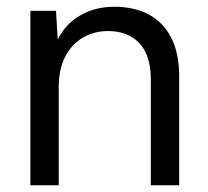

<svg xmlns="http://www.w3.org/2000/svg" viewBox="-20 -549 616 569"><path d="M70 0V-517H146L151 -432Q174 -478 218 -503.5Q262 -529 319 -529Q377 -529 420 -506.5Q463 -484 487 -438Q511 -392 511 -322V0H427V-313Q427 -385 393 -421Q359 -457 300 -457Q260 -457 226.5 -438Q193 -419 173.5 -381.5Q154 -344 154 -291V0Z"/></svg>

Font: DM Sans 11pt
Style: Regular
Weight: 400
Version: Version 4.004;gftools[0.9.30]